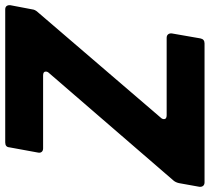

<svg xmlns="http://www.w3.org/2000/svg" viewBox="-74 -749 803 735"><g transform="rotate(-90 327.5 -381.5)"><path d="M548 -16Q545 0 529 0H-3Q-12 0 -16.5 -5.5Q-21 -11 -20 -20L-6 -98Q-3 -111 4 -119L416 -596Q421 -601 421 -608Q421 -618 406 -618H127Q118 -618 113.5 -623.5Q109 -629 111 -638L131 -747Q132 -763 150 -763H659Q668 -763 672 -757.5Q676 -752 675 -743L659 -659Q658 -649 649 -639L244 -167Q239 -162 239 -155Q239 -145 254 -145H550Q559 -145 563.5 -139.5Q568 -134 567 -125Z"/></g></svg>

Font: Open Sauce Two ExtraBold Italic
Style: Regular
Weight: 800
Italic angle: -10°
Designer: Alfredo Marco Pradil
Foundry: Creative Sauce Fz LLC
Version: Version 1.477